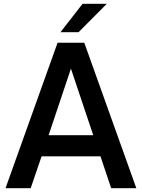

<svg xmlns="http://www.w3.org/2000/svg" viewBox="-20 -987 744 1007"><path d="M141 0H9L282 -763H422L695 0H563L507 -167H198ZM352 -627 235 -278H469ZM392 -818H297L413 -967H540Z"/></svg>

Font: Open Sauce One SemiBold
Style: Regular
Weight: 600
Designer: Alfredo Marco Pradil
Foundry: Creative Sauce Fz LLC
Version: Version 1.477